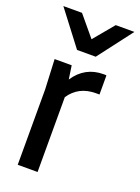

<svg xmlns="http://www.w3.org/2000/svg" viewBox="-148 -845 662 909"><g transform="rotate(20 183.0 -390.0)"><path d="M102 -780 187 -678 272 -780H366L234 -607H140L8 -780ZM312 -541V-445H294Q207 -445 162 -377V0H62V-380L55 -530H141L151 -462Q204 -542 297 -542Q300 -542 306 -542Z"/></g></svg>

Font: Coupeur_Texte
Style: Regular
Weight: 400
Designer: Léa Rolland
Version: Version 1.000;PS 001.000;hotconv 1.0.88;makeotf.lib2.5.64775